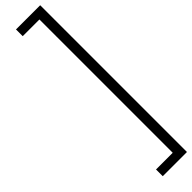

<svg xmlns="http://www.w3.org/2000/svg" viewBox="-390 -775 1049 1049"><g transform="rotate(-45 135.0 -250.0)"><path d="M83 265H212V-765H83V-817H270V317H83Z"/></g></svg>

Font: Oakes Grotesk Light
Style: Italic
Weight: 300
Italic angle: -8°
Designer: Samuel Oakes
Foundry: Samuel Oakes
Version: Version 1.000;PS 001.000;hotconv 1.0.88;makeotf.lib2.5.64775